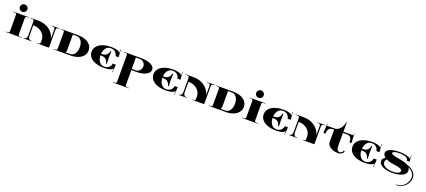

<svg xmlns="http://www.w3.org/2000/svg" viewBox="94 -2232 8914 4014"><g transform="rotate(20 4551.0 -225.0)"><path d="M17.5 -454.5H371.5V-445.8H345.3Q309.9 -445.8 301.4 -437.3Q292.8 -428.8 292.8 -393.4V-61.2Q292.8 -25.8 301.4 -17.3Q309.9 -8.7 345.3 -8.7H371.5V0H17.5V-8.7H43.7Q79.1 -8.7 87.6 -17.3Q96.2 -25.8 96.2 -61.2V-393.4Q96.2 -428.8 87.6 -437.3Q79.1 -445.8 43.7 -445.8H17.5ZM140.1 -652.8Q164.3 -676.6 198.9 -676.6Q233.4 -676.6 257.6 -652.8Q281.9 -628.9 281.9 -595.3Q281.9 -561.6 257.6 -537.8Q233.4 -514 198.9 -514Q164.3 -514 140.1 -537.8Q115.8 -561.6 115.8 -595.3Q115.8 -628.9 140.1 -652.8Z M485.1 -393.4Q485.1 -427.4 473.1 -436.6Q461.1 -445.8 424 -445.8H397.7V-454.5H589.6Q655.2 -454.5 715.9 -434.7Q776.7 -414.8 824.1 -380.2Q871.5 -345.7 905.4 -297.6Q939.2 -249.6 952.8 -194.1V-384.6Q952.8 -421.8 943.6 -433.8Q934.4 -445.8 900.3 -445.8H882.9V-454.5H1053.3V-445.8H1040.2Q1000.4 -445.8 989.7 -433.8Q979 -421.8 979 -384.6V0H716.8V-8.7H729.9Q765.3 -8.7 773.8 -17.3Q782.3 -25.8 782.3 -61.2V-100.5Q782.3 -146.9 761.6 -188.8Q740.8 -230.8 705.6 -261.4Q670.5 -292 621.7 -309.9Q573 -327.8 519.7 -327.8H511.4V-96.2Q511.4 -55.1 528.6 -31.9Q545.9 -8.7 572.6 -8.7H594.4V0H415.2V-8.7H425.7Q451.5 -8.7 468.3 -31.9Q485.1 -55.1 485.1 -96.2Z M1337.4 -26.2H1437.9Q1502.6 -26.2 1542.4 -81.5Q1582.2 -136.8 1582.2 -227.3Q1582.2 -317.7 1542.6 -373Q1503.1 -428.3 1437.9 -428.3H1354.9V-74.3Q1354.9 -45.5 1337.4 -28ZM1079.5 0V-8.7H1105.8Q1141.2 -8.7 1149.7 -17.3Q1158.2 -25.8 1158.2 -61.2V-393.4Q1158.2 -428.8 1149.7 -437.3Q1141.2 -445.8 1105.8 -445.8H1079.5V-454.5H1455.4Q1601.4 -454.5 1690.1 -392.7Q1778.8 -330.9 1778.8 -229Q1778.8 -161.3 1738.6 -109.5Q1698.4 -57.7 1625 -29.1Q1551.6 -0.4 1455.4 0Z M1844.4 -227.3Q1844.4 -295.9 1888.3 -348.8Q1932.3 -401.7 2012.9 -430.5Q2093.5 -459.4 2198.4 -459.4Q2256.1 -459.4 2303.5 -450Q2351 -440.6 2375.9 -424.4Q2395.1 -411.7 2399 -399.5L2402.5 -400.3Q2399.5 -410.8 2399 -424.8L2396 -480.8L2404.7 -481.2L2414.8 -309.9H2347L2346.6 -312.5Q2337.4 -366.7 2298.7 -399.7Q2260.1 -432.7 2199.7 -432.7Q2135.5 -432.7 2094 -383.5Q2052.4 -334.4 2046.3 -252.6L2092.7 -255.7Q2142.9 -259.2 2173.3 -291.1Q2203.7 -323 2214.2 -374.6L2231.6 -373.7Q2226 -276.7 2226 -237.3L2231.2 -97.9L2213.7 -97Q2203.2 -148.6 2173.1 -180.5Q2142.9 -212.4 2092.7 -215.9L2045.5 -219.4Q2047.6 -130.2 2089.8 -76Q2132 -21.9 2199.7 -21.9Q2260.1 -21.9 2298.7 -54.9Q2337.4 -87.8 2346.6 -142L2347 -144.7H2414.8L2404.7 26.7L2396 26.2L2399 -29.7Q2399.5 -43.7 2402.5 -54.2L2399 -55.1Q2395.1 -42.8 2375.9 -30.2Q2351 -14 2303.5 -4.6Q2256.1 4.8 2198.4 4.8Q2093.5 4.8 2012.9 -24Q1932.3 -52.9 1888.3 -105.6Q1844.4 -158.2 1844.4 -227.3Z M2757.9 -428.3V-174.8H2840.9Q2893.4 -174.8 2930.5 -213.3Q2967.7 -251.7 2967.7 -305.9Q2967.7 -356.6 2930.5 -392.5Q2893.4 -428.3 2840.9 -428.3ZM2482.5 -454.5H2862.8Q2998.3 -454.5 3081.3 -413.7Q3164.3 -372.8 3164.3 -305.9Q3164.3 -235.1 3081.3 -191.9Q2998.3 -148.6 2862.8 -148.6H2757.9V166.1Q2757.9 201.5 2766.4 210Q2774.9 218.5 2810.3 218.5H2836.5V227.3H2482.5V218.5H2508.7Q2544.1 218.5 2552.7 210Q2561.2 201.5 2561.2 166.1V-393.4Q2561.2 -428.8 2552.7 -437.3Q2544.1 -445.8 2508.7 -445.8H2482.5Z M3221.2 -227.3Q3221.2 -295.9 3265.1 -348.8Q3309 -401.7 3389.6 -430.5Q3470.3 -459.4 3575.2 -459.4Q3632.9 -459.4 3680.3 -450Q3727.7 -440.6 3752.6 -424.4Q3771.9 -411.7 3775.8 -399.5L3779.3 -400.3Q3776.2 -410.8 3775.8 -424.8L3772.7 -480.8L3781.5 -481.2L3791.5 -309.9H3723.8L3723.3 -312.5Q3714.2 -366.7 3675.5 -399.7Q3636.8 -432.7 3576.5 -432.7Q3512.2 -432.7 3470.7 -383.5Q3429.2 -334.4 3423.1 -252.6L3469.4 -255.7Q3519.7 -259.2 3550 -291.1Q3580.4 -323 3590.9 -374.6L3608.4 -373.7Q3602.7 -276.7 3602.7 -237.3L3608 -97.9L3590.5 -97Q3580 -148.6 3549.8 -180.5Q3519.7 -212.4 3469.4 -215.9L3422.2 -219.4Q3424.4 -130.2 3466.6 -76Q3508.7 -21.9 3576.5 -21.9Q3636.8 -21.9 3675.5 -54.9Q3714.2 -87.8 3723.3 -142L3723.8 -144.7H3791.5L3781.5 26.7L3772.7 26.2L3775.8 -29.7Q3776.2 -43.7 3779.3 -54.2L3775.8 -55.1Q3771.9 -42.8 3752.6 -30.2Q3727.7 -14 3680.3 -4.6Q3632.9 4.8 3575.2 4.8Q3470.3 4.8 3389.6 -24Q3309 -52.9 3265.1 -105.6Q3221.2 -158.2 3221.2 -227.3Z M3937.9 -393.4Q3937.9 -427.4 3925.9 -436.6Q3913.9 -445.8 3876.7 -445.8H3850.5V-454.5H4042.4Q4108 -454.5 4168.7 -434.7Q4229.5 -414.8 4276.9 -380.2Q4324.3 -345.7 4358.2 -297.6Q4392 -249.6 4405.6 -194.1V-384.6Q4405.6 -421.8 4396.4 -433.8Q4387.2 -445.8 4353.1 -445.8H4335.7V-454.5H4506.1V-445.8H4493Q4453.2 -445.8 4442.5 -433.8Q4431.8 -421.8 4431.8 -384.6V0H4169.6V-8.7H4182.7Q4218.1 -8.7 4226.6 -17.3Q4235.1 -25.8 4235.1 -61.2V-100.5Q4235.1 -146.9 4214.4 -188.8Q4193.6 -230.8 4158.4 -261.4Q4123.3 -292 4074.5 -309.9Q4025.8 -327.8 3972.5 -327.8H3964.2V-96.2Q3964.2 -55.1 3981.4 -31.9Q3998.7 -8.7 4025.3 -8.7H4047.2V0H3868V-8.7H3878.5Q3904.3 -8.7 3921.1 -31.9Q3937.9 -55.1 3937.9 -96.2Z M4790.2 -26.2H4890.7Q4955.4 -26.2 4995.2 -81.5Q5035 -136.8 5035 -227.3Q5035 -317.7 4995.4 -373Q4955.9 -428.3 4890.7 -428.3H4807.7V-74.3Q4807.7 -45.5 4790.2 -28ZM4532.3 0V-8.7H4558.6Q4594 -8.7 4602.5 -17.3Q4611 -25.8 4611 -61.2V-393.4Q4611 -428.8 4602.5 -437.3Q4594 -445.8 4558.6 -445.8H4532.3V-454.5H4908.2Q5054.2 -454.5 5142.9 -392.7Q5231.6 -330.9 5231.6 -229Q5231.6 -161.3 5191.4 -109.5Q5151.2 -57.7 5077.8 -29.1Q5004.4 -0.4 4908.2 0Z M5275.3 -454.5H5629.4V-445.8H5603.1Q5567.7 -445.8 5559.2 -437.3Q5550.7 -428.8 5550.7 -393.4V-61.2Q5550.7 -25.8 5559.2 -17.3Q5567.7 -8.7 5603.1 -8.7H5629.4V0H5275.3V-8.7H5301.6Q5337 -8.7 5345.5 -17.3Q5354 -25.8 5354 -61.2V-393.4Q5354 -428.8 5345.5 -437.3Q5337 -445.8 5301.6 -445.8H5275.3ZM5397.9 -652.8Q5422.2 -676.6 5456.7 -676.6Q5491.3 -676.6 5515.5 -652.8Q5539.8 -628.9 5539.8 -595.3Q5539.8 -561.6 5515.5 -537.8Q5491.3 -514 5456.7 -514Q5422.2 -514 5397.9 -537.8Q5373.7 -561.6 5373.7 -595.3Q5373.7 -628.9 5397.9 -652.8Z M5673.1 -227.3Q5673.1 -295.9 5717 -348.8Q5760.9 -401.7 5841.6 -430.5Q5922.2 -459.4 6027.1 -459.4Q6084.8 -459.4 6132.2 -450Q6179.6 -440.6 6204.5 -424.4Q6223.8 -411.7 6227.7 -399.5L6231.2 -400.3Q6228.1 -410.8 6227.7 -424.8L6224.7 -480.8L6233.4 -481.2L6243.4 -309.9H6175.7L6175.3 -312.5Q6166.1 -366.7 6127.4 -399.7Q6088.7 -432.7 6028.4 -432.7Q5964.2 -432.7 5922.6 -383.5Q5881.1 -334.4 5875 -252.6L5921.3 -255.7Q5971.6 -259.2 6002 -291.1Q6032.3 -323 6042.8 -374.6L6060.3 -373.7Q6054.6 -276.7 6054.6 -237.3L6059.9 -97.9L6042.4 -97Q6031.9 -148.6 6001.7 -180.5Q5971.6 -212.4 5921.3 -215.9L5874.1 -219.4Q5876.3 -130.2 5918.5 -76Q5960.7 -21.9 6028.4 -21.9Q6088.7 -21.9 6127.4 -54.9Q6166.1 -87.8 6175.3 -142L6175.7 -144.7H6243.4L6233.4 26.7L6224.7 26.2L6227.7 -29.7Q6228.1 -43.7 6231.2 -54.2L6227.7 -55.1Q6223.8 -42.8 6204.5 -30.2Q6179.6 -14 6132.2 -4.6Q6084.8 4.8 6027.1 4.8Q5922.2 4.8 5841.6 -24Q5760.9 -52.9 5717 -105.6Q5673.1 -158.2 5673.1 -227.3Z M6389.9 -393.4Q6389.9 -427.4 6377.8 -436.6Q6365.8 -445.8 6328.7 -445.8H6302.4V-454.5H6494.3Q6559.9 -454.5 6620.6 -434.7Q6681.4 -414.8 6728.8 -380.2Q6776.2 -345.7 6810.1 -297.6Q6844 -249.6 6857.5 -194.1V-384.6Q6857.5 -421.8 6848.3 -433.8Q6839.2 -445.8 6805.1 -445.8H6787.6V-454.5H6958V-445.8H6944.9Q6905.2 -445.8 6894.4 -433.8Q6883.7 -421.8 6883.7 -384.6V0H6621.5V-8.7H6634.6Q6670 -8.7 6678.5 -17.3Q6687.1 -25.8 6687.1 -61.2V-100.5Q6687.1 -146.9 6666.3 -188.8Q6645.5 -230.8 6610.4 -261.4Q6575.2 -292 6526.4 -309.9Q6477.7 -327.8 6424.4 -327.8H6416.1V-96.2Q6416.1 -55.1 6433.3 -31.9Q6450.6 -8.7 6477.3 -8.7H6499.1V0H6319.9V-8.7H6330.4Q6356.2 -8.7 6373 -31.9Q6389.9 -55.1 6389.9 -96.2Z M7167.8 -428.3H7150.3Q7082.2 -428.3 7055.1 -395.5Q7028 -362.8 7023.6 -288.5H6979.9L6991.3 -495.2L7000 -494.8L6997.8 -454.5H7167.8Q7236.9 -454.5 7288 -514.4Q7339.2 -574.3 7355.8 -668.7H7364.5V-454.5H7587L7584.8 -494.8L7593.5 -495.2L7604.9 -288.5H7561.2Q7559 -326.9 7553.5 -350.7Q7548.1 -374.6 7535.4 -393.4Q7522.7 -412.2 7500.4 -420.2Q7478.1 -428.3 7443.2 -428.3H7364.5V-122.4Q7364.5 -79.1 7383.1 -52.7Q7401.7 -26.2 7432.3 -26.2Q7462 -26.2 7483 -43.1Q7503.9 -59.9 7503.9 -83.5H7530.2Q7530.2 -47.2 7492.8 -21.4Q7455.4 4.4 7402.5 4.4Q7338.7 4.4 7284.7 -17.3Q7230.8 -38.9 7199.3 -76.3Q7167.8 -113.6 7167.8 -157.3Z M7648.6 -227.3Q7648.6 -295.9 7692.5 -348.8Q7736.5 -401.7 7817.1 -430.5Q7897.7 -459.4 8002.6 -459.4Q8060.3 -459.4 8107.7 -450Q8155.2 -440.6 8180.1 -424.4Q8199.3 -411.7 8203.2 -399.5L8206.7 -400.3Q8203.7 -410.8 8203.2 -424.8L8200.2 -480.8L8208.9 -481.2L8219 -309.9H8151.2L8150.8 -312.5Q8141.6 -366.7 8102.9 -399.7Q8064.2 -432.7 8003.9 -432.7Q7939.7 -432.7 7898.2 -383.5Q7856.6 -334.4 7850.5 -252.6L7896.9 -255.7Q7947.1 -259.2 7977.5 -291.1Q8007.9 -323 8018.4 -374.6L8035.8 -373.7Q8030.2 -276.7 8030.2 -237.3L8035.4 -97.9L8017.9 -97Q8007.4 -148.6 7977.3 -180.5Q7947.1 -212.4 7896.9 -215.9L7849.7 -219.4Q7851.8 -130.2 7894 -76Q7936.2 -21.9 8003.9 -21.9Q8064.2 -21.9 8102.9 -54.9Q8141.6 -87.8 8150.8 -142L8151.2 -144.7H8219L8208.9 26.7L8200.2 26.2L8203.2 -29.7Q8203.7 -43.7 8206.7 -54.2L8203.2 -55.1Q8199.3 -42.8 8180.1 -30.2Q8155.2 -14 8107.7 -4.6Q8060.3 4.8 8002.6 4.8Q7897.7 4.8 7817.1 -24Q7736.5 -52.9 7692.5 -105.6Q7648.6 -158.2 7648.6 -227.3Z M8378.9 -244.3Q8326 -284.1 8326 -333Q8326 -370.6 8361.5 -399Q8396.9 -427.4 8461.5 -443.2Q8526.2 -458.9 8610.6 -458.9Q8682.7 -458.9 8723.6 -451.9Q8764.4 -444.9 8812.5 -427.9Q8824.7 -423.5 8837.6 -416.5Q8850.5 -409.5 8857.7 -404.1Q8864.9 -398.6 8865.4 -397.3L8868 -398.2Q8867.6 -401.7 8866.3 -427.4L8863.6 -472L8872.4 -472.5L8879.4 -337.8L8818.2 -336.5L8817.3 -346.2Q8809.4 -432.7 8610.6 -432.7Q8554.2 -432.7 8514.4 -419.6Q8474.7 -406.5 8474.7 -387.7Q8474.7 -375 8490.2 -364.1Q8505.7 -353.1 8536.5 -344.4Q8567.3 -335.7 8597.7 -329.8Q8628.1 -323.9 8673.1 -316.4Q8785.8 -298.5 8845.3 -264Q8945.8 -234.7 9002.2 -177Q9058.6 -119.3 9058.6 -42.4Q9058.6 10.5 9036.5 58.6Q9014.4 106.6 8976.8 141.6Q8939.2 176.6 8887.5 197.1Q8835.7 217.7 8778.8 217.7V204.5Q8830.4 204.5 8877.4 184.9Q8924.4 165.2 8958.3 132.2Q8992.1 99.2 9012.2 53.5Q9032.3 7.9 9032.3 -42.4Q9032.3 -99.7 8996.7 -145.8Q8961.1 -191.9 8895.5 -221.6Q8920.5 -188.8 8920.5 -145.1Q8920.5 -77.8 8837 -36.7Q8753.5 4.4 8614.5 4.4Q8479 4.4 8396 -39.1Q8312.9 -82.6 8312.9 -153.4Q8312.9 -179.2 8330.4 -202.8Q8347.9 -226.4 8378.9 -244.3ZM8417 -220.7Q8385.1 -191.4 8382.9 -153.4Q8382.9 -94.4 8446.7 -58.1Q8510.5 -21.9 8614.5 -21.9Q8690.6 -21.9 8735.1 -42.8Q8779.7 -63.8 8779.7 -98.3Q8779.7 -150.8 8585.7 -173.5Q8486 -185.3 8417 -220.7Z"/></g></svg>

Font: Wabroye
Style: Medium
Weight: 500
Designer: gluk
Foundry: gluk
Version: Version 0.14